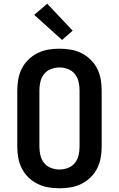

<svg xmlns="http://www.w3.org/2000/svg" viewBox="-20 -1005 640 1033"><path d="M300 8Q270 8 240 3Q210 -2 182.5 -15.5Q155 -29 133 -50.5Q111 -72 97.5 -98.5Q84 -125 78.5 -155Q73 -185 73 -215V-520Q73 -550 78.5 -580Q84 -610 97.5 -636.5Q111 -663 133 -684.5Q155 -706 182.5 -719.5Q210 -733 240 -738Q270 -743 300 -743Q330 -743 360 -738Q390 -733 417.5 -719.5Q445 -706 467 -684.5Q489 -663 502.5 -636.5Q516 -610 521.5 -580Q527 -550 527 -520V-215Q527 -185 521.5 -155Q516 -125 502.5 -98.5Q489 -72 467 -50.5Q445 -29 417.5 -15.5Q390 -2 360 3Q330 8 300 8ZM300 -93Q323 -93 345.5 -101.5Q368 -110 382.5 -128Q397 -146 402.5 -169Q408 -192 408 -215V-520Q408 -543 402.5 -566Q397 -589 382.5 -607Q368 -625 345.5 -633.5Q323 -642 300 -642Q277 -642 254.5 -633.5Q232 -625 217.5 -607Q203 -589 197.5 -566Q192 -543 192 -520V-215Q192 -192 197.5 -169Q203 -146 217.5 -128Q232 -110 254.5 -101.5Q277 -93 300 -93ZM314 -790 164 -925 234 -985 371 -840Z"/></svg>

Font: Iosevka Fixed Extended
Style: Bold
Weight: 700
Width: 7
Monospace: yes
Designer: Belleve Invis
Foundry: Belleve Invis
Version: Version 24.1.1; ttfautohint (v1.8.4)